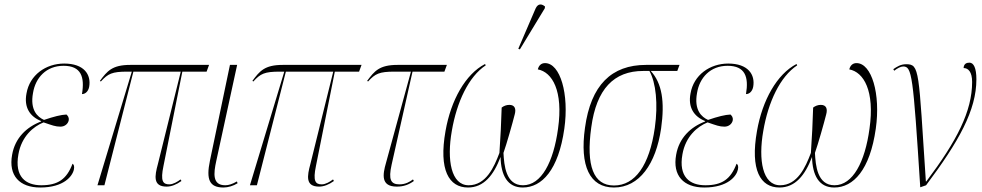

<svg xmlns="http://www.w3.org/2000/svg" viewBox="-20 -825 4374 855"><path d="M159 10C265 10 303 -41 309 -70C312 -85 309 -92 303 -96C277 -27 238 0 164 0C94 0 44 -38 62 -138C76 -218 129 -262 174 -280C212 -267 227 -261 249 -261C269 -261 283 -274 286 -289C288 -303 282 -309 276 -315C252 -314 220 -306 176 -291C147 -304 113 -335 127 -411C138 -479 186 -532 263 -532C341 -532 358 -483 345 -406C360 -406 373 -418 377 -438C387 -493 354 -542 266 -542C184 -542 112 -491 98 -409C86 -347 113 -306 163 -286V-284C97 -259 47 -210 34 -136C17 -43 67 10 159 10Z M414 0H445L574 -506H785L683 -94C669 -42 660 6 722 6C743 6 766 -3 788 -19L784 -26C771 -16 751 -4 734 -4C705 -4 694 -19 708 -86L792 -506H900L911 -536H560C479 -536 457 -508 425 -465L429 -462C461 -497 479 -506 547 -506H567Z M975 10C995 10 1019 3 1038 -9L1035 -17C1014 -5 998 0 983 0C925 0 931 -53 943 -108L1036 -536H1004L915 -110C897 -25 913 10 975 10Z M1093 0H1124L1253 -506H1464L1362 -94C1348 -42 1339 6 1401 6C1422 6 1445 -3 1467 -19L1463 -26C1450 -16 1430 -4 1413 -4C1384 -4 1373 -19 1387 -86L1471 -506H1579L1590 -536H1239C1158 -536 1136 -508 1104 -465L1108 -462C1140 -497 1158 -506 1226 -506H1246Z M1747 6C1778 6 1801 -3 1823 -19L1819 -26C1806 -16 1786 -4 1759 -4C1720 -4 1709 -25 1724 -92L1817 -506H1959L1970 -536H1750C1669 -536 1647 -508 1615 -465L1619 -462C1651 -497 1669 -506 1737 -506H1810L1699 -100C1684 -48 1675 6 1747 6Z M2295 -605 2406 -788 2407 -796C2393 -808 2376 -811 2365 -787L2288 -608ZM2064 10C2134 10 2178 -44 2209 -126C2211 -45 2239 10 2308 10C2393 10 2467 -68 2493 -252C2515 -406 2475 -544 2407 -544C2390 -544 2379 -533 2375 -516C2439 -504 2489 -421 2465 -252C2445 -104 2391 0 2309 0C2232 0 2225 -89 2222 -144C2236 -183 2263 -279 2272 -315C2279 -340 2273 -358 2248 -358C2235 -358 2223 -353 2214 -346C2212 -276 2209 -219 2204 -144C2180 -80 2144 0 2067 0C1989 0 1969 -112 1992 -242C2014 -371 2067 -484 2143 -534L2140 -540C2053 -495 1988 -379 1964 -242C1933 -68 1979 10 2064 10Z M2714 10C2827 10 2901 -95 2924 -253C2941 -373 2928 -454 2878 -509H2996L3006 -536H2857C2703 -536 2611 -446 2585 -256C2561 -86 2606 10 2714 10ZM2714 1C2623 1 2589 -86 2613 -258C2636 -429 2714 -509 2844 -509H2872C2901 -457 2911 -362 2896 -256C2872 -88 2808 1 2714 1Z M3116 10C3222 10 3260 -41 3266 -70C3269 -85 3266 -92 3260 -96C3234 -27 3195 0 3121 0C3051 0 3001 -38 3019 -138C3033 -218 3086 -262 3131 -280C3169 -267 3184 -261 3206 -261C3226 -261 3240 -274 3243 -289C3245 -303 3239 -309 3233 -315C3209 -314 3177 -306 3133 -291C3104 -304 3070 -335 3084 -411C3095 -479 3143 -532 3220 -532C3298 -532 3315 -483 3302 -406C3317 -406 3330 -418 3334 -438C3344 -493 3311 -542 3223 -542C3141 -542 3069 -491 3055 -409C3043 -347 3070 -306 3120 -286V-284C3054 -259 3004 -210 2991 -136C2974 -43 3024 10 3116 10Z M3451 10C3521 10 3565 -44 3596 -126C3598 -45 3626 10 3695 10C3780 10 3854 -68 3880 -252C3902 -406 3862 -544 3794 -544C3777 -544 3766 -533 3762 -516C3826 -504 3876 -421 3852 -252C3832 -104 3778 0 3696 0C3619 0 3612 -89 3609 -144C3623 -183 3650 -279 3659 -315C3666 -340 3660 -358 3635 -358C3622 -358 3610 -353 3601 -346C3599 -276 3596 -219 3591 -144C3567 -80 3531 0 3454 0C3376 0 3356 -112 3379 -242C3401 -371 3454 -484 3530 -534L3527 -540C3440 -495 3375 -379 3351 -242C3320 -68 3366 10 3451 10Z M4078 9 4104 0C4250 -195 4328 -334 4328 -472C4328 -522 4316 -546 4297 -546C4284 -546 4272 -541 4271 -522C4291 -522 4309 -506 4309 -460C4309 -330 4242 -199 4105 -17H4103C4070 -514 4076 -539 4015 -539C3991 -539 3974 -528 3958 -517L3962 -510C3976 -521 3991 -529 4002 -529C4041 -529 4046 -492 4078 9Z"/></svg>

Font: Noto Serif Display Condensed Thin
Style: Italic
Weight: 100
Width: 3
Italic angle: -12°
Designer: Monotype Design Team
Foundry: Monotype Imaging Inc.
Version: Version 2.009